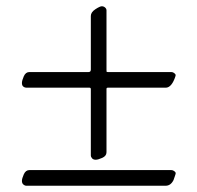

<svg xmlns="http://www.w3.org/2000/svg" viewBox="-20 -631 630 613"><path d="M509 -38H64Q59 -38 54.5 -42Q50 -46 50 -53.5Q50 -61 56 -74.5Q62 -88 74 -88H527Q532 -88 536.5 -84.5Q541 -81 541 -78.5Q541 -76 538.5 -69Q536 -62 534 -56Q525 -38 509 -38ZM540 -387Q528 -351 509 -351H324Q320 -351 320 -347V-145Q320 -133 306.5 -127Q293 -121 285.5 -121Q278 -121 274 -125.5Q270 -130 270 -135V-346Q270 -351 266 -351H64Q59 -351 54.5 -354.5Q50 -358 50 -366Q50 -374 56 -387.5Q62 -401 74 -401H263Q270 -401 270 -409V-580Q270 -592 284.5 -601.5Q299 -611 305 -611Q311 -611 315.5 -607Q320 -603 320 -598V-407Q320 -402 320.5 -401.5Q321 -401 324 -401H527Q532 -401 536.5 -397.5Q541 -394 541 -390L540 -389Q540 -388 540 -387Z"/></svg>

Font: EB Garamond
Style: Regular
Weight: 400
Version: Version 0.012